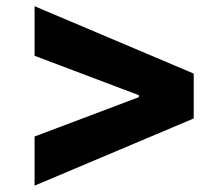

<svg xmlns="http://www.w3.org/2000/svg" viewBox="-20 -602 721 618"><path d="M603.5 -220.7 91.3 -4.4V-162.6L431.6 -291L426.8 -283.2V-302.2L431.6 -293.9L91.3 -422.4V-582L603.5 -365.2Z"/></svg>

Font: Inter 18pt ExtraBold
Style: Regular
Weight: 800
Designer: Rasmus Andersson
Foundry: rsms
Version: Version 4.001;git-66647c0bb